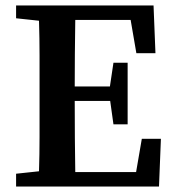

<svg xmlns="http://www.w3.org/2000/svg" viewBox="-20 -684 639 704"><path d="M39 -617V-664H543L550 -489H480L459 -611H256Q255 -548 254.5 -485Q254 -422 254 -367H383L396 -454H448V-228H396L384 -314H254Q254 -242 254.5 -178.5Q255 -115 256 -53H479L500 -175H570L563 0H39V-47L123 -56Q125 -118 125 -182Q125 -246 125 -310V-353Q125 -416 125 -480Q125 -544 123 -608Z"/></svg>

Font: Source Serif 4 Semibold
Style: Regular
Weight: 600
Designer: Frank Grießhammer
Foundry: Adobe
Version: Version 4.005;hotconv 1.1.0;makeotfexe 2.6.0